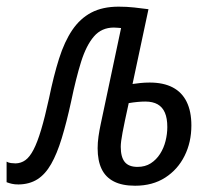

<svg xmlns="http://www.w3.org/2000/svg" viewBox="-69 -559 656 588"><path d="M344.7 9.8Q305.2 9.8 279.8 -3.2Q254.4 -16.1 242.2 -41.5Q230 -66.9 230 -105Q230 -122.6 232.7 -141.4Q235.4 -160.2 239.3 -178.2L301.8 -473.1Q297.9 -473.1 292.7 -473.9Q287.6 -474.6 279.8 -474.6Q242.2 -474.6 218.8 -447.5Q195.3 -420.4 179.4 -369.9Q163.6 -319.3 148.9 -248.5Q134.8 -183.6 120.1 -135.7Q105.5 -87.9 87.6 -56.6Q69.8 -25.4 45.7 -10Q21.5 5.4 -12.2 5.9Q-24.4 5.9 -32.7 3.9Q-41 2 -48.8 -1V-64Q-43 -60.5 -35.2 -59.6Q-27.3 -58.6 -21 -58.6Q-4.4 -59.1 8.8 -68.6Q22 -78.1 33.7 -100.6Q45.4 -123 56.9 -161.4Q68.4 -199.7 81.1 -257.8Q95.2 -326.7 111.8 -379.2Q128.4 -431.6 152.3 -467Q176.3 -502.4 210.7 -520.5Q245.1 -538.6 294.4 -538.6Q319.3 -538.6 342 -536.1Q364.7 -533.7 385.7 -530.8L336.9 -301.8Q346.7 -303.2 360.4 -304.7Q374 -306.2 389.2 -306.2Q431.6 -306.2 460 -291.3Q488.3 -276.4 502.7 -247.1Q517.1 -217.8 517.1 -174.8Q517.1 -123.5 496.3 -81.8Q475.6 -40 437 -15.1Q398.4 9.8 344.7 9.8ZM352.1 -47.9Q375.5 -47.9 392.6 -58.8Q409.7 -69.8 421.1 -87.6Q432.6 -105.5 438 -127.2Q443.4 -148.9 443.4 -169.9Q443.4 -196.8 436 -213.9Q428.7 -231 413.8 -239.5Q398.9 -248 376 -248Q365.2 -248 352.3 -246.8Q339.4 -245.6 325.2 -243.2Q311.5 -181.2 306.2 -152.6Q300.8 -124 300.8 -109.4Q300.8 -78.1 313 -63Q325.2 -47.9 352.1 -47.9Z"/></svg>

Font: Open Sans Condensed
Style: Italic
Weight: 400
Width: 3
Italic angle: -12°
Designer: Monotype Design Team
Foundry: Monotype Imaging Inc.
Version: Version 3.000